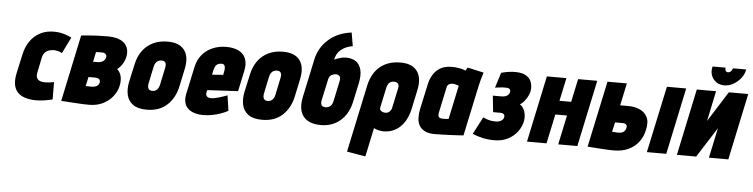

<svg xmlns="http://www.w3.org/2000/svg" viewBox="-51 -962 5647 1439"><g transform="rotate(5 2772.5 -242.0)"><path d="M394 -357 454 -479Q427 -493 396 -502Q365 -511 333 -512Q267 -514 219.5 -489.5Q172 -465 142 -421.5Q112 -378 100 -320L68 -174Q55 -111 70 -70Q85 -29 124 -9.5Q163 10 220 12Q254 13 288.5 8Q323 3 355 -5L354 -136Q354 -136 348 -134.5Q342 -133 331.5 -131.5Q321 -130 309 -129Q297 -128 285 -128Q268 -128 254.5 -132Q241 -136 233 -144Q225 -152 222 -165Q219 -178 223 -195L247 -312Q252 -334 264.5 -348Q277 -362 295 -368Q313 -374 333 -374Q350 -373 366 -369Q382 -365 394 -357Z M817 -274Q842 -293 858.5 -322Q875 -351 879 -379Q884 -415 874 -440Q864 -465 843 -481Q822 -497 792.5 -504.5Q763 -512 730 -512Q686 -512 648.5 -510.5Q611 -509 583.5 -506.5Q556 -504 541 -502.5Q526 -501 526 -501L420 0Q420 0 435.5 1Q451 2 475 3.5Q499 5 527.5 7Q556 9 583 10Q610 11 629 11Q692 11 737.5 -13Q783 -37 810.5 -73.5Q838 -110 846 -149Q855 -189 847.5 -221.5Q840 -254 817 -274ZM697 -388Q704 -388 710 -385.5Q716 -383 720.5 -378.5Q725 -374 727 -367.5Q729 -361 727 -353Q725 -344 718 -334.5Q711 -325 697.5 -319Q684 -313 663 -313H632L648 -387Q654 -387 660.5 -387.5Q667 -388 673 -388Q679 -388 685 -388Q691 -388 697 -388ZM638 -126Q634 -126 629 -126Q624 -126 618 -126Q612 -126 605.5 -126.5Q599 -127 593 -127L608 -196H659Q668 -196 675.5 -194Q683 -192 688 -187.5Q693 -183 695 -176.5Q697 -170 695 -161Q693 -149 684.5 -141Q676 -133 664 -129.5Q652 -126 638 -126Z M1293 -185 1321 -317Q1341 -409 1303.5 -460.5Q1266 -512 1177 -512Q1114 -512 1066.5 -489Q1019 -466 987.5 -423Q956 -380 943 -317L914 -185Q903 -130 913.5 -86Q924 -42 960.5 -16Q997 10 1064 10Q1158 10 1216 -43.5Q1274 -97 1293 -185ZM1175 -317 1147 -184Q1144 -170 1137 -158.5Q1130 -147 1119.5 -140.5Q1109 -134 1094 -134Q1078 -134 1070 -141Q1062 -148 1060 -159.5Q1058 -171 1060 -184L1088 -317Q1092 -334 1099.5 -345Q1107 -356 1118.5 -361.5Q1130 -367 1144 -367Q1158 -367 1166 -361Q1174 -355 1176 -344Q1178 -333 1175 -317Z M1499 -158 1504 -176 1734 -188 1767 -343Q1779 -399 1763.5 -436.5Q1748 -474 1710.5 -492.5Q1673 -511 1618 -511Q1563 -511 1516.5 -491.5Q1470 -472 1437.5 -434Q1405 -396 1393 -340L1349 -135Q1341 -97 1348 -69Q1355 -41 1374.5 -23Q1394 -5 1423.5 4Q1453 13 1489 13Q1536 13 1585.5 0Q1635 -13 1675 -35L1658 -150Q1630 -139 1594.5 -128.5Q1559 -118 1535 -118Q1524 -118 1516.5 -121Q1509 -124 1504.5 -129Q1500 -134 1498.5 -141.5Q1497 -149 1499 -158ZM1617 -323 1612 -300 1529 -294 1535 -324Q1539 -342 1545 -354.5Q1551 -367 1561.5 -374Q1572 -381 1590 -382Q1607 -383 1613.5 -374Q1620 -365 1620 -351.5Q1620 -338 1617 -323Z M2161 -185 2189 -317Q2209 -409 2171.5 -460.5Q2134 -512 2045 -512Q1982 -512 1934.5 -489Q1887 -466 1855.5 -423Q1824 -380 1811 -317L1782 -185Q1771 -130 1781.5 -86Q1792 -42 1828.5 -16Q1865 10 1932 10Q2026 10 2084 -43.5Q2142 -97 2161 -185ZM2043 -317 2015 -184Q2012 -170 2005 -158.5Q1998 -147 1987.5 -140.5Q1977 -134 1962 -134Q1946 -134 1938 -141Q1930 -148 1928 -159.5Q1926 -171 1928 -184L1956 -317Q1960 -334 1967.5 -345Q1975 -356 1986.5 -361.5Q1998 -367 2012 -367Q2026 -367 2034 -361Q2042 -355 2044 -344Q2046 -333 2043 -317Z M2519 -509Q2502 -509 2486 -505.5Q2470 -502 2456 -497Q2442 -492 2431 -486L2432 -492Q2437 -514 2447 -531Q2457 -548 2473 -561Q2492 -577 2513 -585.5Q2534 -594 2561 -599L2544 -700Q2488 -693 2444 -673Q2400 -653 2369 -624Q2334 -593 2313 -555Q2292 -517 2284 -480L2221 -185Q2208 -121 2222 -77.5Q2236 -34 2274.5 -11.5Q2313 11 2373 11Q2461 11 2521 -41.5Q2581 -94 2600 -185L2630 -324Q2643 -386 2633 -427Q2623 -468 2594 -488.5Q2565 -509 2519 -509ZM2452 -378Q2467 -378 2475.5 -372.5Q2484 -367 2486.5 -356.5Q2489 -346 2486 -330L2453 -175Q2450 -160 2442.5 -148.5Q2435 -137 2423.5 -131Q2412 -125 2398 -125Q2382 -125 2373.5 -131Q2365 -137 2363 -148Q2361 -159 2364 -175L2399 -336Q2401 -347 2407 -355.5Q2413 -364 2420.5 -368.5Q2428 -373 2436.5 -375.5Q2445 -378 2452 -378Z M3042 -171 3072 -312Q3092 -404 3054.5 -456Q3017 -508 2929 -508Q2835 -508 2774.5 -457.5Q2714 -407 2694 -312L2587 192L2727 216L2773 -1Q2780 3 2788 6Q2796 9 2805.5 11.5Q2815 14 2825.5 15.5Q2836 17 2846 17Q2895 17 2934 -4.5Q2973 -26 3001 -68Q3029 -110 3042 -171ZM2927 -313 2897 -172Q2895 -157 2888 -146Q2881 -135 2871 -129Q2861 -123 2848 -123Q2841 -123 2833 -125Q2825 -127 2818 -131.5Q2811 -136 2807.5 -142.5Q2804 -149 2806 -158L2839 -313Q2843 -329 2850 -339.5Q2857 -350 2868 -355.5Q2879 -361 2893 -361Q2907 -361 2916 -355Q2925 -349 2928 -338.5Q2931 -328 2927 -313Z M3555 -487 3433 -514Q3427 -506 3423 -498Q3419 -490 3419 -490Q3414 -493 3399.5 -497.5Q3385 -502 3362.5 -505.5Q3340 -509 3312 -509Q3284 -509 3258 -501.5Q3232 -494 3209.5 -476Q3187 -458 3170 -428.5Q3153 -399 3144 -355L3104 -170Q3097 -135 3098.5 -103.5Q3100 -72 3114 -48Q3128 -24 3156.5 -10Q3185 4 3231 4Q3254 4 3282.5 3Q3311 2 3340 1Q3369 0 3393 -1.5Q3417 -3 3431.5 -4Q3446 -5 3446 -5L3528 -390Q3532 -407 3538.5 -431.5Q3545 -456 3555 -487ZM3248 -163 3288 -351Q3290 -363 3295.5 -369.5Q3301 -376 3308 -379Q3315 -382 3321.5 -383Q3328 -384 3332 -384Q3337 -384 3343 -383Q3349 -382 3355.5 -380Q3362 -378 3368 -376Q3374 -374 3378 -372L3324 -118Q3318 -118 3312.5 -117Q3307 -116 3301.5 -116Q3296 -116 3291 -116Q3286 -116 3280 -116Q3267 -116 3258 -120Q3249 -124 3246.5 -134Q3244 -144 3248 -163Z M3650 -382Q3665 -384 3679 -386Q3693 -388 3707.5 -389Q3722 -390 3737 -389Q3744 -389 3750 -387Q3756 -385 3760 -381Q3764 -377 3765.5 -371Q3767 -365 3765 -357Q3763 -348 3756 -339.5Q3749 -331 3736 -326Q3723 -321 3702 -321H3639L3652 -198H3707Q3716 -198 3723 -195.5Q3730 -193 3734 -188Q3738 -183 3738.5 -176.5Q3739 -170 3737 -163Q3734 -153 3725.5 -145.5Q3717 -138 3705 -134Q3693 -130 3677 -130Q3657 -130 3639.5 -133Q3622 -136 3608 -141.5Q3594 -147 3582 -153L3514 -23Q3550 -7 3591 2Q3632 11 3678 11Q3738 11 3781.5 -12Q3825 -35 3851.5 -70.5Q3878 -106 3887 -145Q3896 -187 3884 -222.5Q3872 -258 3847 -274Q3868 -287 3883.5 -307.5Q3899 -328 3909 -350.5Q3919 -373 3920 -393Q3922 -423 3912 -449.5Q3902 -476 3874.5 -493.5Q3847 -511 3798 -512Q3771 -513 3744 -509Q3717 -505 3686 -497Z M4228 -326H4140L4177 -500H4030L3924 0H4071L4118 -221H4206L4159 0H4303L4409 -500H4265Z M4826 0H4972L5078 -501H4933ZM4660 -332H4596L4632 -500H4486L4380 -2Q4380 -2 4394.5 -1Q4409 0 4432 1.5Q4455 3 4481.5 5Q4508 7 4533 8Q4558 9 4577 9Q4642 9 4689 -13.5Q4736 -36 4765.5 -75.5Q4795 -115 4805 -166Q4819 -226 4800 -262.5Q4781 -299 4743 -315.5Q4705 -332 4660 -332ZM4603 -127Q4599 -127 4593 -127Q4587 -127 4580.5 -127.5Q4574 -128 4567 -128.5Q4560 -129 4553 -129L4569 -201H4626Q4635 -201 4641.5 -199Q4648 -197 4652.5 -192.5Q4657 -188 4658.5 -181.5Q4660 -175 4657 -165Q4654 -151 4646 -142.5Q4638 -134 4627 -130.5Q4616 -127 4603 -127Z M5514 -682H5414L5412 -677Q5410 -667 5400.5 -658Q5391 -649 5379 -649Q5368 -649 5362 -658Q5356 -667 5358 -677L5360 -682H5261L5259 -674Q5252 -641 5263.5 -612.5Q5275 -584 5300 -566.5Q5325 -549 5360 -549Q5394 -549 5426 -566.5Q5458 -584 5481.5 -612.5Q5505 -641 5512 -674ZM5303 -500H5158L5052 1H5197L5341 -225L5293 1H5439L5545 -500H5399L5255 -272Z"/></g></svg>

Font: Advent Pro ExtraBold
Style: Italic
Weight: 800
Italic angle: -12°
Version: Version 3.000